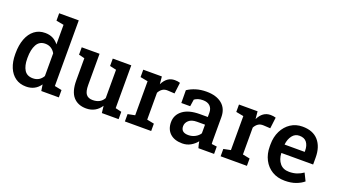

<svg xmlns="http://www.w3.org/2000/svg" viewBox="-63 -1299 3255 1847"><g transform="rotate(20 1564.0 -376.0)"><path d="M238.3 10.3Q174.3 10.3 128.9 -22Q83.5 -54.2 59.3 -112.1Q35.2 -169.9 35.2 -247.1V-257.3Q35.2 -341.3 59.3 -404.5Q83.5 -467.8 128.9 -502.9Q174.3 -538.1 237.8 -538.1Q283.2 -538.1 317.1 -520.8Q351.1 -503.4 375.5 -471.2V-671.4L297.9 -686V-761.7H498.5V-89.8L571.8 -75.2V0H392.1L382.3 -64Q331.1 10.3 238.3 10.3ZM272.9 -86.9Q308.1 -86.9 333.5 -102.5Q358.9 -118.2 375.5 -147V-379.9Q359.4 -408.7 333.7 -424.8Q308.1 -440.9 273.9 -440.9Q213.9 -440.9 186 -390.1Q158.2 -339.4 158.2 -257.3V-247.1Q158.2 -173.8 185.3 -130.4Q212.4 -86.9 272.9 -86.9Z M853.5 10.3Q768.6 10.3 720.9 -43.7Q673.3 -97.7 673.3 -211.4V-438L613.8 -452.6V-528.3H796.4V-210.4Q796.4 -142.1 818.1 -114.5Q839.8 -86.9 885.3 -86.9Q964.4 -86.9 998 -147.9V-438L931.6 -452.6V-528.3H1121.1V-89.8L1183.6 -75.2V0H1012.2L1003.9 -71.8Q979 -32.2 940.7 -11Q902.3 10.3 853.5 10.3Z M1248 0V-75.2L1320.8 -89.8V-438L1243.7 -452.6V-528.3H1434.1L1440.4 -461.9L1441.4 -451.2Q1483.9 -538.1 1564.5 -538.1Q1594.7 -538.1 1618.7 -530.3L1604.5 -416.5L1535.6 -420.4Q1502 -422.4 1480 -407.2Q1458 -392.1 1443.8 -365.2V-89.8L1517.1 -75.2V0Z M1837.4 10.3Q1756.8 10.3 1711.9 -31.2Q1667 -72.8 1667 -145.5Q1667 -220.2 1727.8 -266.6Q1788.6 -313 1902.3 -313H1982.9V-357.4Q1982.9 -399.4 1957.8 -424.3Q1932.6 -449.2 1884.8 -449.2Q1857.4 -449.2 1836.4 -442.6Q1815.4 -436 1798.8 -423.8L1788.1 -352.5H1697.3L1696.3 -482.9Q1734.9 -508.8 1783 -523.4Q1831.1 -538.1 1889.6 -538.1Q1990.2 -538.1 2048.1 -490.7Q2106 -443.4 2106 -356V-123Q2106 -112.3 2106.2 -102.3Q2106.4 -92.3 2107.4 -82L2161.1 -75.2V0H2000.5Q1995.6 -17.1 1991.5 -33.2Q1987.3 -49.3 1985.4 -65.4Q1959 -32.2 1921.4 -11Q1883.8 10.3 1837.4 10.3ZM1865.2 -85Q1902.8 -85 1934.8 -102.3Q1966.8 -119.6 1982.9 -146V-234.4H1900.9Q1845.7 -234.4 1817.6 -208.7Q1789.6 -183.1 1789.6 -148.9Q1789.6 -85 1865.2 -85Z M2228 0V-75.2L2300.8 -89.8V-438L2223.6 -452.6V-528.3H2414.1L2420.4 -461.9L2421.4 -451.2Q2463.9 -538.1 2544.4 -538.1Q2574.7 -538.1 2598.6 -530.3L2584.5 -416.5L2515.6 -420.4Q2481.9 -422.4 2460 -407.2Q2438 -392.1 2423.8 -365.2V-89.8L2497.1 -75.2V0Z M2886.2 10.3Q2811 10.3 2755.9 -23.2Q2700.7 -56.6 2670.2 -115.7Q2639.6 -174.8 2639.6 -251V-271.5Q2639.6 -348.6 2669.7 -408.9Q2699.7 -469.2 2752.2 -503.7Q2804.7 -538.1 2872.6 -538.1Q2979.5 -538.1 3035.4 -474.6Q3091.3 -411.1 3091.3 -300.3V-230H2767.1L2766.1 -227.5Q2769 -165 2802.2 -124.8Q2835.4 -84.5 2897 -84.5Q2939.9 -84.5 2975.1 -96.2Q3010.3 -107.9 3040.5 -129.4L3078.6 -52.2Q3047.4 -25.4 2999.3 -7.6Q2951.2 10.3 2886.2 10.3ZM2769 -316.4H2973.6V-329.1Q2973.6 -380.9 2949.5 -413.1Q2925.3 -445.3 2874 -445.3Q2829.1 -445.3 2801.5 -409.2Q2773.9 -373 2767.6 -318.8Z"/></g></svg>

Font: Roboto Slab Medium
Style: Regular
Weight: 500
Designer: Google
Version: Version 2.001; ttfautohint (v1.8.3)